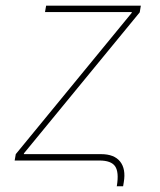

<svg xmlns="http://www.w3.org/2000/svg" viewBox="-20 -566 563 677"><path d="M391.6 90.8 392.1 88.9Q399.9 41 386 20.5Q372.1 0 330.6 0H31.7L35.6 -22.5L444.3 -520.5L444.8 -523.4H138.7L142.6 -545.9H476.6L472.7 -522.5L64.5 -25.4L64 -22.5H336.4Q382.8 -22.5 403.6 3.7Q424.3 29.8 416.5 76.2L414.1 90.8Z"/></svg>

Font: Inter Thin
Style: Italic
Weight: 250
Italic angle: -9.3988°
Designer: Rasmus Andersson
Foundry: rsms
Version: Version 4.001;git-66647c0bb